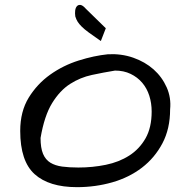

<svg xmlns="http://www.w3.org/2000/svg" viewBox="-20 -772 743 793"><path d="M63.5 -231.4Q63.5 -311.5 98.6 -368.7Q133.8 -425.8 187.5 -463.9Q241.2 -502 304.7 -522Q368.2 -542 425.8 -547.9Q481.4 -550.8 530.3 -533.7Q579.1 -516.6 614.3 -485.4Q649.4 -454.1 668.5 -411.1Q687.5 -368.2 682.6 -320.3Q682.6 -240.2 650.9 -180.2Q619.1 -120.1 566.4 -79.6Q513.7 -39.1 443.8 -19Q374 1 297.9 1Q182.6 1 123 -52.7Q63.5 -106.4 63.5 -231.4ZM147.5 -202.1Q147.5 -161.1 157.7 -136.7Q168 -112.3 188 -100.1Q208 -87.9 236.8 -84Q265.6 -80.1 303.7 -80.1Q362.3 -80.1 417 -91.3Q471.7 -102.5 513.7 -129.4Q555.7 -156.2 581.1 -200.7Q606.4 -245.1 606.4 -311.5Q606.4 -345.7 596.7 -376.5Q586.9 -407.2 567.4 -430.2Q547.9 -453.1 519.5 -466.8Q491.2 -480.5 455.1 -480.5Q407.2 -472.7 359.4 -462.4Q311.5 -452.1 269.5 -425.3Q227.5 -398.4 195.3 -346.2Q163.1 -293.9 147.5 -202.1ZM417 -655.3 396.5 -602.5Q365.2 -624 346.7 -637.7Q328.1 -651.4 317.4 -662.1Q306.6 -672.9 300.8 -682.1Q294.9 -691.4 291 -704.1Q289.1 -716.8 290.5 -728.5Q292 -740.2 297.9 -746.6Q303.7 -752.9 313 -751.5Q322.3 -750 335 -735.4Z"/></svg>

Font: Architects Daughter-petzku
Style: Regular
Weight: 400
Designer: Kimberly Geswein
Foundry: Kimberly Geswein
Version: Version 1.000 2010 initial release